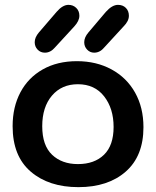

<svg xmlns="http://www.w3.org/2000/svg" viewBox="-20 -769 642 791"><path d="M32 -249Q32 -328 64 -388.5Q96 -449 156 -483Q216 -517 297 -517Q377 -517 439.5 -483Q502 -449 536.5 -387.5Q571 -326 571 -245Q571 -126 498 -62Q425 2 303 2Q181 2 106.5 -62Q32 -126 32 -249ZM448 -246Q448 -322 409 -372Q370 -422 301 -422Q234 -422 194 -375Q154 -328 154 -249Q154 -170 194.5 -131.5Q235 -93 301 -93Q369 -93 408.5 -131.5Q448 -170 448 -246ZM123 -595Q123 -615 140 -635L213 -720Q238 -749 262 -749Q281 -749 294 -736.5Q307 -724 307 -704Q307 -683 286 -660L206 -573Q188 -552 165 -552Q147 -552 135 -564.5Q123 -577 123 -595ZM327 -595Q327 -615 344 -635L416 -720Q442 -749 466 -749Q486 -749 498.5 -736.5Q511 -724 511 -704Q511 -682 489 -660L410 -574Q392 -552 368 -552Q351 -552 339 -564.5Q327 -577 327 -595Z"/></svg>

Font: Mali SemiBold
Style: Regular
Weight: 600
Designer: Kitiyaporn Chalermlarp | Katatrad Aksorn Co.,Ltd.
Foundry: Cadson Demak Co.,Ltd.
Version: Version 1.000; ttfautohint (v1.6)